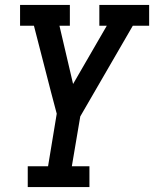

<svg xmlns="http://www.w3.org/2000/svg" viewBox="-20 -540 640 775"><path d="M92 215V131H174L209 -81L186 -168L117 -436H61V-520H262V-436H220L275 -201L411 -436H381V-520H582V-436H516L304 -70L270 131H341V215Z"/></svg>

Font: Iosevka Etoile Medium Oblique
Style: Regular
Weight: 500
Italic angle: -9°
Designer: Belleve Invis
Foundry: Belleve Invis
Version: Version 15.5.2; ttfautohint (v1.8.4)